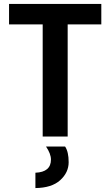

<svg xmlns="http://www.w3.org/2000/svg" viewBox="-20 -694 560 976"><path d="M311 51Q329 78 329 130.5Q329 183 286 222Q243 261 160 262V184Q239 181 239 117Q239 88 214 51ZM495 -570H324V0H197V-570H26V-674H495Z"/></svg>

Font: Hind Jalandhar SemiBold
Style: Regular
Weight: 600
Designer: Namrata Goyal
Foundry: Indian Type Foundry
Version: Version 0.702;PS 1.0;hotconv 1.0.81;makeotf.lib2.5.63406